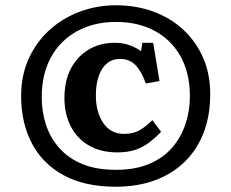

<svg xmlns="http://www.w3.org/2000/svg" viewBox="-20 -690 875 727"><path d="M418 17Q300 17 220 -27Q140 -71 100 -148.5Q60 -226 60 -326Q60 -405 89 -468.5Q118 -532 168 -577Q218 -622 282.5 -646Q347 -670 419 -670Q496 -670 561 -646Q626 -622 674 -577.5Q722 -533 749 -471.5Q776 -410 776 -333Q776 -254 752 -190Q728 -126 681.5 -79.5Q635 -33 568.5 -8Q502 17 418 17ZM419 -47Q491 -47 544 -69Q597 -91 631 -130Q665 -169 682 -219.5Q699 -270 699 -326Q699 -413 664 -476Q629 -539 566 -573Q503 -607 419 -607Q336 -607 272 -572Q208 -537 173 -473Q138 -409 138 -322Q138 -266 154.5 -216.5Q171 -167 205.5 -128.5Q240 -90 292.5 -68.5Q345 -47 419 -47ZM425 -113Q361 -113 316 -139.5Q271 -166 247.5 -212.5Q224 -259 224 -318Q224 -385 249 -431.5Q274 -478 317 -503Q360 -528 414 -528Q447 -528 473 -518Q499 -508 514 -496L519 -528H560L584 -383L532 -374Q517 -418 494 -442.5Q471 -467 434 -467Q406 -467 386 -451Q366 -435 354.5 -404Q343 -373 343 -328Q343 -296 350.5 -269.5Q358 -243 371.5 -223.5Q385 -204 404.5 -193.5Q424 -183 450 -183Q486 -183 510.5 -198Q535 -213 557 -235L590 -191Q569 -169 545.5 -151Q522 -133 493 -123Q464 -113 425 -113Z"/></svg>

Font: Literata 18pt
Style: Bold
Weight: 700
Designer: Latin by Veronika Burian and Jose Scaglione. Greek by Irene Vlachou. Cyrillic by Vera Evstafieva.
Foundry: TypeTogether
Version: Version 3.103;gftools[0.9.29]